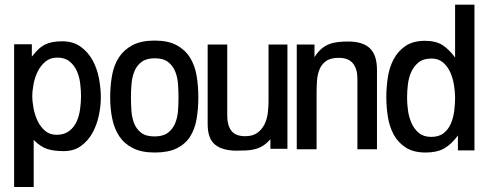

<svg xmlns="http://www.w3.org/2000/svg" viewBox="-20 -625 2007 804"><path d="M402.3 -216.8Q402.3 -181.6 394 -142.1Q385.7 -102.5 367.7 -69.3Q349.6 -36.1 319.8 -14.2Q290 7.8 247.1 7.8Q206.1 7.8 178.2 -1Q150.4 -9.8 121.1 -39.1V158.2H39.1V-439.5H113.3V-387.7Q127 -405.3 140.1 -418Q153.3 -430.7 168 -438Q182.6 -445.3 200.2 -448.7Q217.8 -452.1 240.2 -452.1Q286.1 -452.1 317.4 -429.7Q348.6 -407.2 367.7 -372.6Q386.7 -337.9 394.5 -296.4Q402.3 -254.9 402.3 -216.8ZM319.3 -221.7Q319.3 -246.1 315.9 -274.9Q312.5 -303.7 301.8 -327.6Q291 -351.6 271.5 -367.7Q252 -383.8 219.7 -383.8Q190.4 -383.8 170.4 -367.2Q150.4 -350.6 138.2 -326.2Q126 -301.8 120.6 -273.4Q115.2 -245.1 115.2 -221.7Q115.2 -199.2 120.6 -170.9Q126 -142.6 137.7 -118.2Q149.4 -93.8 168.9 -77.1Q188.5 -60.5 216.8 -60.5Q249 -60.5 269.5 -76.2Q290 -91.8 300.8 -115.7Q311.5 -139.6 315.4 -168Q319.3 -196.3 319.3 -221.7Z M810.5 -217.8Q810.5 -168.9 803.2 -126.5Q795.9 -84 775.9 -52.7Q755.9 -21.5 720.2 -3.9Q684.6 13.7 627.9 13.7Q573.2 13.7 537.1 -4.4Q501 -22.5 480 -53.7Q459 -85 450.2 -127Q441.4 -168.9 441.4 -216.8Q441.4 -265.6 449.2 -309.1Q457 -352.5 478 -384.8Q499 -417 535.2 -436Q571.3 -455.1 627.9 -455.1Q683.6 -455.1 719.2 -436Q754.9 -417 775.4 -384.3Q795.9 -351.6 803.2 -308.6Q810.5 -265.6 810.5 -217.8ZM727.5 -213.9Q727.5 -241.2 725.6 -271Q723.6 -300.8 713.9 -325.2Q704.1 -349.6 684.1 -365.2Q664.1 -380.9 627.9 -380.9Q592.8 -380.9 572.8 -365.7Q552.7 -350.6 543 -326.7Q533.2 -302.7 530.8 -273.9Q528.3 -245.1 528.3 -217.8Q528.3 -190.4 530.3 -161.6Q532.2 -132.8 541.5 -108.9Q550.8 -85 570.8 -69.3Q590.8 -53.7 627 -53.7Q662.1 -53.7 682.1 -68.4Q702.1 -83 712.4 -106.4Q722.7 -129.9 725.1 -158.2Q727.5 -186.5 727.5 -213.9Z M1183.6 -2H1112.3V-42Q1096.7 -24.4 1081.1 -14.6Q1065.4 -4.9 1048.3 -0.5Q1031.2 3.9 1011.7 4.9Q992.2 5.9 970.7 5.9Q912.1 5.9 880.9 -19Q849.6 -43.9 849.6 -105.5V-438.5H931.6V-139.6Q931.6 -100.6 948.7 -77.6Q965.8 -54.7 1006.8 -54.7Q1038.1 -54.7 1057.1 -68.4Q1076.2 -82 1086.9 -103Q1097.7 -124 1101.1 -149.9Q1104.5 -175.8 1104.5 -201.2V-438.5H1183.6Z M1558.6 0H1476.6V-296.9Q1476.6 -335.9 1458 -359.4Q1439.5 -382.8 1398.4 -382.8Q1364.3 -382.8 1345.7 -369.6Q1327.1 -356.4 1318.4 -335.4Q1309.6 -314.5 1307.6 -288.6Q1305.7 -262.7 1305.7 -236.3V0H1222.7V-438.5H1296.9V-385.7Q1310.5 -407.2 1325.2 -419.9Q1339.8 -432.6 1356.9 -439.5Q1374 -446.3 1394 -448.7Q1414.1 -451.2 1437.5 -451.2Q1499 -451.2 1528.8 -422.9Q1558.6 -394.5 1558.6 -332Z M1966.8 4.9H1897.5V-57.6Q1870.1 -20.5 1839.8 -3.4Q1809.6 13.7 1762.7 13.7Q1711.9 13.7 1679.7 -6.8Q1647.5 -27.3 1629.4 -60.1Q1611.3 -92.8 1604.5 -134.3Q1597.7 -175.8 1597.7 -217.8Q1597.7 -258.8 1604 -300.8Q1610.4 -342.8 1628.4 -377Q1646.5 -411.1 1678.2 -432.6Q1710 -454.1 1759.8 -454.1Q1804.7 -454.1 1832.5 -436.5Q1860.4 -418.9 1885.7 -383.8V-605.5H1966.8ZM1885.7 -215.8Q1885.7 -239.3 1881.3 -267.6Q1877 -295.9 1866.2 -320.8Q1855.5 -345.7 1835.9 -362.8Q1816.4 -379.9 1787.1 -379.9Q1752.9 -379.9 1732.9 -363.8Q1712.9 -347.7 1702.1 -323.7Q1691.4 -299.8 1688 -271Q1684.6 -242.2 1684.6 -215.8Q1684.6 -190.4 1688.5 -162.1Q1692.4 -133.8 1703.6 -108.9Q1714.8 -84 1734.4 -67.9Q1753.9 -51.8 1786.1 -51.8Q1818.4 -51.8 1838.4 -67.9Q1858.4 -84 1868.7 -108.9Q1878.9 -133.8 1882.3 -162.1Q1885.7 -190.4 1885.7 -215.8Z"/></svg>

Font: RIT TN Joy
Style: Bold
Weight: 700
Designer: Hussain K H
Foundry: Rachana Institute of Typography
Version: 1.6.2